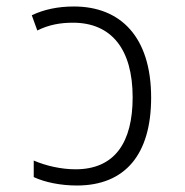

<svg xmlns="http://www.w3.org/2000/svg" viewBox="-20 -562 570 592"><path d="M217 10C366 10 446 -86 446 -261C446 -449 351 -542 208 -542C159 -542 116 -533 78 -515L95 -468C131 -486 167 -492 205 -492C323 -492 389 -411 389 -262C389 -123 334 -40 213 -40C168 -40 121 -51 84 -67V-16C118 0 167 10 217 10Z"/></svg>

Font: Noto Sans Mono Condensed Light
Style: Regular
Weight: 300
Width: 3
Designer: Monotype Design Team
Foundry: Monotype Imaging Inc.
Version: Version 2.014